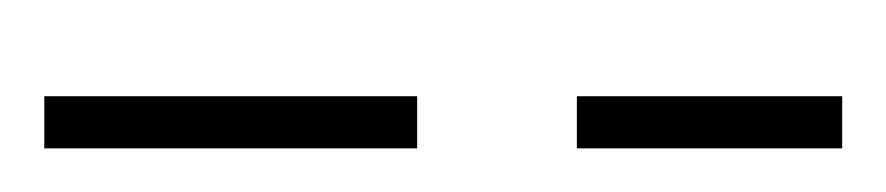

<svg xmlns="http://www.w3.org/2000/svg" viewBox="-179 -227 406 88"><g transform="rotate(-90 24.0 -183.0)"><path d="M0 0V-121.6H23.9V0ZM0 -194.8V-365.7H23.9V-194.8Z"/></g></svg>

Font: FS Mondwest Regular
Style: Regular
Weight: 400
Designer: NZWStudios2024
Foundry: https://fontstruct.com
Version: Version 1.0